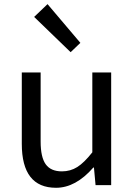

<svg xmlns="http://www.w3.org/2000/svg" viewBox="-20 -892 646 925"><path d="M250 12.7Q85 12.7 85 -199.2V-543H175.8V-210Q175.8 -134.8 200.2 -100.6Q224.6 -66.4 278.3 -66.4Q319.3 -66.4 352.5 -87.4Q385.7 -108.4 424.8 -158.2V-543H515.6V0H440.4L432.6 -85H429.7Q344.7 12.7 250 12.7ZM320.3 -640.6 144.5 -810.5 209 -872.1 367.2 -685.5Z"/></svg>

Font: Gen Shin Gothic Regular
Style: Regular
Weight: 400
Designer: [Source Han Sans]
Ryoko NISHIZUKA  (kana & ideographs); Paul D. Hunt (Latin, Greek & Cyrillic); Wenlong ZHANG  (bopomofo
Version: Version 1.002.20150607